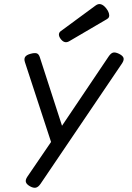

<svg xmlns="http://www.w3.org/2000/svg" viewBox="-20 -711 640 928"><path d="M505.4 -438.5 242.2 -47.4 112.8 142.1Q102.1 157.7 105 168.7Q107.9 179.7 125 189.5Q141.6 198.7 153.3 196Q165 193.4 175.8 177.7L570.3 -405.3Q580.6 -421.4 576.7 -431.9Q572.8 -442.4 554.7 -451.2Q537.1 -459.5 526.6 -456.8Q516.1 -454.1 505.4 -438.5ZM100.6 -410.2 237.3 7.3 291 -68.4 172.4 -434.6Q167.5 -449.7 157.7 -453.1Q147.9 -456.5 128.4 -451.2Q107.9 -445.8 101.6 -436Q95.2 -426.3 100.6 -410.2ZM272.5 -559.6Q263.7 -552.2 264.9 -541.5Q266.1 -530.8 276.4 -519Q293.5 -499.5 314.5 -511.7L497.1 -618.7Q504.4 -622.6 506.8 -629.6Q509.3 -636.7 506.1 -647.7Q502.9 -658.7 493.2 -670.9Q467.3 -703.1 442.4 -684.6Z"/></svg>

Font: Courier Prime Sans
Style: Regular
Weight: 300
Italic angle: -10°
Designer: Alan Dague-Greene
Foundry: Quote-Unquote Apps
Version: Version 3.23